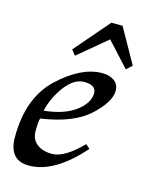

<svg xmlns="http://www.w3.org/2000/svg" viewBox="-110 -788 698 872"><g transform="rotate(15 239.0 -352.0)"><path d="M109.4 9.8Q15.6 9.8 15.6 -100.1Q15.6 -285.2 121.1 -383.8Q226.6 -482.4 324.7 -482.4Q359.4 -482.4 381.3 -466.3Q403.3 -450.2 403.3 -419.9Q403.3 -368.2 330.3 -300.3Q257.3 -232.4 104.5 -210Q99.1 -194.3 99.1 -150.9Q99.1 -110.8 126.2 -89.8Q153.3 -68.8 197.3 -68.8Q255.9 -68.8 336.9 -151.9L356.4 -134.8Q229.5 9.8 109.4 9.8ZM110.4 -248.5Q205.6 -258.3 258.5 -298.3Q311.5 -338.4 311.5 -384.8Q311.5 -422.4 255.4 -422.4Q208.5 -422.4 167.5 -368.9Q126.5 -315.4 110.4 -248.5ZM422.4 -526.4 318.8 -639.6 183.1 -526.4 163.6 -550.8 304.2 -713.9H356.9L448.7 -550.8Z"/></g></svg>

Font: Kelvinch
Style: Italic
Weight: 400
Italic angle: -10°
Designer: Paul James Miller
Foundry: High-Logic / Made with FontCreator
Version: Version 3.40;July 22, 2017;FontCreator 11.0.0.2388 64-bit